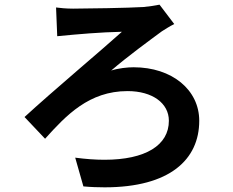

<svg xmlns="http://www.w3.org/2000/svg" viewBox="-20 -752 996 822"><path d="M220 -720 225 -597C317 -606 409 -614 502 -616C427 -548 201 -358 85 -251L173 -158C263 -258 361 -362 526 -362C633 -362 703 -310 703 -235C703 -130 603 -68 427 -68C389 -68 347 -71 302 -77L337 46C369 49 400 50 428 50C707 50 833 -69 833 -235C833 -367 717 -464 552 -464C526 -464 487 -460 456 -450C528 -512 619 -578 673 -618C686 -626 707 -640 726 -649L663 -732C644 -728 616 -724 595 -722C532 -718 343 -715 293 -715C261 -715 236 -718 220 -720Z"/></svg>

Font: Kinto Sans
Style: Bold
Weight: 700
Designer: Authors: Ryoko NISHIZUKA  (kana & ideographs); Paul D. Hunt (Latin, Greek & Cyrillic); Wenlong ZHANG  (bopomofo); Sandol
Foundry: Adobe Systems Incorporated, ookami Inc.
Version: Version 0.001